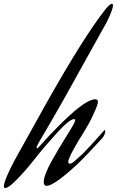

<svg xmlns="http://www.w3.org/2000/svg" viewBox="-68 -950 606 996"><path d="M360 -151Q402 -193 471 -272Q474 -275 476 -275Q478 -275 478 -271Q478 -252 463 -234Q389 -152 332 -97Q212 14 174 14Q159 14 159 -5Q159 -41 200 -114.5Q241 -188 281.5 -251.5Q322 -315 322 -326Q322 -332 316 -332Q292 -332 225 -258Q158 -184 112 -125Q61 -61 23.5 -23Q-14 15 -26 20L-39 26Q-48 26 -48 16Q-48 0 -30 -41Q-12 -82 6 -115L24 -148L180 -428Q364 -753 470 -890Q500 -930 512 -930Q518 -930 518 -922Q518 -901 486 -836Q329 -553 268 -444Q231 -378 201 -326.5Q171 -275 158.5 -254Q146 -233 137 -217.5Q128 -202 123 -191Q122 -188 122 -185Q122 -180 124 -180Q126 -180 132 -186Q356 -435 426 -435Q440 -435 440 -421Q440 -417 436 -403.5Q432 -390 413 -349Q394 -308 363 -258Q344 -230 315 -178Q286 -126 286 -110Q286 -101 295 -101Q298 -101 303.5 -103.5Q309 -106 316 -112Q323 -118 328.5 -123Q334 -128 344.5 -137.5Q355 -147 360 -151Z"/></svg>

Font: Aguafina Script
Style: Regular
Weight: 400
Designer: Angel Koziupa and Alejandro Paul
Foundry: Angel Koziupa and Alejandro Paul
Version: Version 1.000